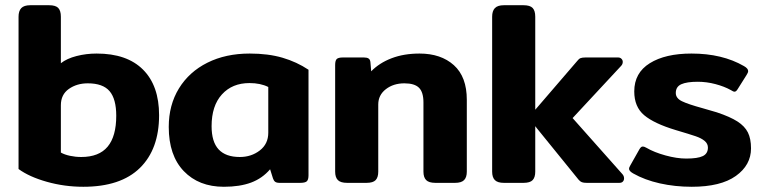

<svg xmlns="http://www.w3.org/2000/svg" viewBox="-20 -700 2926 735"><path d="M51 -53V-636Q51 -658 61.5 -669Q72 -680 96 -680H168Q193 -680 203 -669.5Q213 -659 213 -636V-458Q236 -476 273 -485.5Q310 -495 350 -495Q466 -495 527.5 -433.5Q589 -372 589 -259Q589 -129 515.5 -57Q442 15 299 15Q227 15 159.5 -4Q92 -23 51 -53ZM425 -257Q425 -321 399.5 -351Q374 -381 316 -381Q274 -381 243.5 -359.5Q213 -338 213 -297V-116Q227 -108 248 -103.5Q269 -99 291 -99Q359 -99 392 -138.5Q425 -178 425 -257Z M626 -214Q626 -298 665 -361.5Q704 -425 774 -460Q844 -495 936 -495Q1007 -495 1061.5 -479Q1116 -463 1161 -433V-29Q1161 -12 1154.5 -6Q1148 0 1129 0H1050Q1039 0 1033.5 -4Q1028 -8 1025 -17L1014 -52Q984 -17 941 -1Q898 15 837 15Q741 15 683.5 -45Q626 -105 626 -214ZM1007 -192V-367Q977 -382 935 -382Q869 -382 829.5 -338.5Q790 -295 790 -217Q790 -157 817 -128Q844 -99 898 -99Q942 -99 974.5 -124Q1007 -149 1007 -192Z M1263 -43V-451Q1263 -468 1269 -474Q1275 -480 1293 -480H1373Q1385 -480 1391 -476Q1397 -472 1398 -462L1401 -427Q1432 -459 1479 -477Q1526 -495 1586 -495Q1668 -495 1717.5 -450.5Q1767 -406 1767 -318V-43Q1767 -21 1756.5 -10.5Q1746 0 1722 0H1647Q1622 0 1611.5 -10.5Q1601 -21 1601 -43V-308Q1601 -347 1584 -364Q1567 -381 1528 -381Q1486 -381 1457 -358.5Q1428 -336 1428 -300V-43Q1428 -21 1418 -10.5Q1408 0 1383 0H1309Q1284 0 1273.5 -10.5Q1263 -21 1263 -43Z M2369 -17Q2369 -10 2364.5 -5Q2360 0 2351 0H2226Q2214 0 2207.5 -2.5Q2201 -5 2195 -12L2036 -208Q2033 -211 2029 -217V-43Q2029 -21 2019 -10.5Q2009 0 1984 0H1909Q1885 0 1874.5 -10.5Q1864 -21 1864 -43V-636Q1864 -658 1874.5 -669Q1885 -680 1909 -680H1984Q2009 -680 2019 -669.5Q2029 -659 2029 -636V-280L2036 -288L2190 -467Q2196 -475 2202.5 -477.5Q2209 -480 2222 -480H2346Q2354 -480 2359 -475Q2364 -470 2364 -463Q2364 -454 2357 -447L2172 -248L2363 -33Q2369 -26 2369 -17Z M2404 -36Q2388 -45 2388 -54Q2388 -59 2393 -67L2428 -129Q2434 -139 2440 -139Q2447 -139 2455 -134Q2484 -117 2527.5 -105Q2571 -93 2607 -93Q2651 -93 2670.5 -102.5Q2690 -112 2690 -135Q2690 -150 2677.5 -160.5Q2665 -171 2643 -178.5Q2621 -186 2567 -202Q2484 -227 2446 -259Q2408 -291 2408 -350Q2408 -421 2467.5 -458Q2527 -495 2627 -495Q2745 -495 2828 -447Q2844 -438 2844 -428Q2844 -422 2838 -413L2804 -359Q2798 -349 2792 -349Q2787 -349 2778 -355Q2753 -369 2719 -378Q2685 -387 2651 -387Q2609 -387 2588 -377.5Q2567 -368 2567 -344Q2567 -324 2590.5 -312.5Q2614 -301 2669 -286L2724 -270Q2775 -253 2803 -235Q2831 -217 2843 -193Q2855 -169 2855 -132Q2855 -68 2797 -26.5Q2739 15 2628 15Q2564 15 2506 2Q2448 -11 2404 -36Z"/></svg>

Font: Mitr Medium
Style: Regular
Weight: 500
Designer: Thanarat Vachiruckul
Foundry: Cadson Demak
Version: Version 1.002